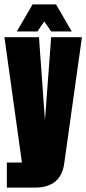

<svg xmlns="http://www.w3.org/2000/svg" viewBox="-20 -720 390 867"><path d="M233 -700H127L56 -578H149L180 -623L211 -578H304ZM350 -552H211L183 -177L156 -552H0L79 14H11V127H140C221 127 261 85 270 18Z"/></svg>

Font: Queering Heavy
Style: Bold
Weight: 900
Designer: Adam Naccarato
Foundry: adamnac
Version: Version 2.000;hotconv 1.0.109;makeotfexe 2.5.65596